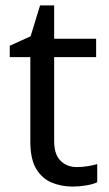

<svg xmlns="http://www.w3.org/2000/svg" viewBox="-20 -679 401 709"><path d="M264 -62Q284 -62 305 -65.5Q326 -69 339 -73V-6Q325 1 299 5.5Q273 10 249 10Q207 10 171.5 -4.5Q136 -19 114 -55Q92 -91 92 -156V-468H16V-510L93 -545L128 -659H180V-536H335V-468H180V-158Q180 -109 203.5 -85.5Q227 -62 264 -62Z"/></svg>

Font: Noto Sans Coptic
Style: Regular
Weight: 400
Designer: Monotype Design Team, Denis Moyogo Jacquerye
Foundry: Monotype Imaging Inc.
Version: Version 2.002; ttfautohint (v1.8.4.7-5d5b)